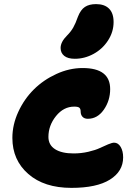

<svg xmlns="http://www.w3.org/2000/svg" viewBox="-20 -932 671 931"><path d="M342.8 -647Q309.1 -647 291.5 -661.1Q273.9 -675.3 273.9 -699.2Q273.9 -728.5 304.2 -758.8Q323.7 -778.3 335.2 -798.6Q346.7 -818.8 357.9 -851.1Q371.1 -884.8 391.8 -898.4Q412.6 -912.1 445.8 -912.1Q486.8 -912.1 508.8 -890.1Q530.8 -868.2 530.8 -825.2Q530.8 -777.8 504.2 -736.3Q477.5 -694.8 434.1 -670.9Q390.6 -647 342.8 -647ZM326.2 -21Q194.3 -21 117.2 -88.4Q40 -155.8 40 -263.2Q40 -327.1 68.6 -389.4Q97.2 -451.7 143.8 -498Q190.4 -544.4 253.2 -573.2Q315.9 -602.1 380.9 -602.1Q514.2 -602.1 514.2 -500Q514.2 -444.3 483.4 -400.1Q452.6 -356 405.8 -356Q389.2 -356 380.1 -365.7Q371.1 -375.5 371.1 -391.1Q371.1 -404.3 364.7 -409.7Q358.4 -415 339.8 -415Q288.6 -415 251.7 -369.4Q214.8 -323.7 214.8 -268.1Q214.8 -229 247.1 -208.5Q279.3 -188 336.9 -188Q373.5 -188 408.2 -196Q442.9 -204.1 463.9 -214.1Q484.9 -224.1 504.4 -232.2Q523.9 -240.2 533.2 -240.2Q552.7 -240.2 564.9 -220Q577.1 -199.7 577.1 -168.9Q577.1 -101.1 512.9 -61Q448.7 -21 326.2 -21Z"/></svg>

Font: Shantell Sans Irregular Bouncy
Style: Regular
Weight: 800
Designer: Stephen Nixon, Anya Danilova, Shantell Martin
Foundry: Arrow Type
Version: Version 1.006;[9816181b4]